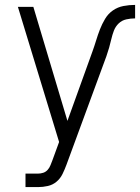

<svg xmlns="http://www.w3.org/2000/svg" viewBox="-20 -548 571 783"><path d="M84 215V160H135Q146 160 156.5 156.5Q167 153 174.5 144.5Q182 136 186 125.5Q190 115 194 105L221 31L53 -520H116L255 -55L357 -338Q365 -360 372 -383Q379 -406 387.5 -428Q396 -450 408.5 -471Q421 -492 440.5 -505.5Q460 -519 483.5 -523.5Q507 -528 531 -528V-473Q513 -473 495 -469Q477 -465 464 -452.5Q451 -440 444.5 -423Q438 -406 434 -388.5Q430 -371 425 -353.5Q420 -336 414 -319L251 124Q244 143 235 161.5Q226 180 210.5 193Q195 206 175 210.5Q155 215 135 215Z"/></svg>

Font: Iosevka SS18 Light
Style: Regular
Weight: 300
Monospace: yes
Designer: Belleve Invis
Foundry: Belleve Invis
Version: Version 25.1.1; ttfautohint (v1.8.4)